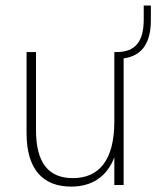

<svg xmlns="http://www.w3.org/2000/svg" viewBox="-20 -686 580 712"><path d="M244 6C318.5 6 376.5 -29 404 -103V0H438.5V-469.5C508 -479 539.5 -528 539.5 -612V-665.5H513V-613.5C513 -533 482.5 -493 413 -493H404V-236C404 -90 346 -25.5 250 -25.5C160.5 -25.5 113.5 -81.5 113.5 -203.5V-493H78.5V-192.5C78.5 -55.5 141 6 244 6Z"/></svg>

Font: HK Grotesk ExtraLight
Style: Regular
Weight: 200
Designer: Alfredo Marco Pradil
Foundry: Hanken Design Co.
Version: Version 3.001;FEAKit 1.0